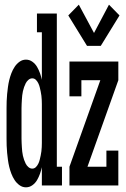

<svg xmlns="http://www.w3.org/2000/svg" viewBox="-20 -793 540 821"><path d="M91 8Q76 8 63.5 -1Q51 -10 42.5 -23Q34 -36 28.5 -50.5Q23 -65 19.5 -79.5Q16 -94 14 -109Q12 -124 10.5 -139Q9 -154 8.5 -169.5Q8 -185 8 -200V-330Q8 -345 8.5 -360.5Q9 -376 10.5 -391Q12 -406 14 -421Q16 -436 19.5 -450.5Q23 -465 28.5 -479.5Q34 -494 42.5 -507Q51 -520 63.5 -529Q76 -538 91 -538Q106 -538 118.5 -529Q131 -520 138.5 -507Q146 -494 151 -480Q156 -466 159 -452V-655H138V-735H223V-80H245V0H159V-78Q156 -64 151 -50Q146 -36 138.5 -23Q131 -10 118.5 -1Q106 8 91 8ZM118 -72Q127 -72 133.5 -78.5Q140 -85 144 -93.5Q148 -102 150 -110.5Q152 -119 154 -128Q156 -137 157 -146Q158 -155 158.5 -164Q159 -173 159 -182Q159 -191 159 -200V-330Q159 -339 159 -348Q159 -357 158.5 -366Q158 -375 157 -384Q156 -393 154 -402Q152 -411 150 -419.5Q148 -428 144 -436.5Q140 -445 133.5 -451.5Q127 -458 118 -458Q109 -458 101.5 -451.5Q94 -445 90 -437Q86 -429 83 -420.5Q80 -412 78 -403Q76 -394 75 -385Q74 -376 73.5 -366.5Q73 -357 72.5 -348Q72 -339 72 -330V-200Q72 -191 72.5 -182Q73 -173 73.5 -163.5Q74 -154 75 -145Q76 -136 78 -127Q80 -118 83 -109.5Q86 -101 90 -93Q94 -85 101.5 -78.5Q109 -72 118 -72ZM352 -597 272 -727 317 -773 382 -652 446 -773 491 -727 411 -597ZM277 0V-80L409 -450H328V-381H277V-530H486V-450L354 -80H435V-149H486V0Z"/></svg>

Font: Iosevka Slab Medium
Style: Regular
Weight: 500
Monospace: yes
Designer: Belleve Invis
Foundry: Belleve Invis
Version: Version 11.1.1; ttfautohint (v1.8.3)